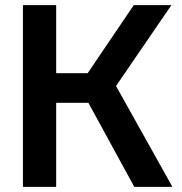

<svg xmlns="http://www.w3.org/2000/svg" viewBox="-20 -725 708 745"><path d="M501 0 287 -392 499 -705H645L406 -356L408 -431L649 0ZM69 0V-705H198V0ZM149 -326V-441H390V-326Z"/></svg>

Font: TikTok Sans 24pt SemiBold
Style: Regular
Weight: 600
Version: Version 4.000